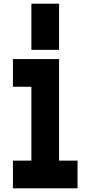

<svg xmlns="http://www.w3.org/2000/svg" viewBox="-20 -1020 490 1040"><path d="M50 0H400V-150H300V-700H50V-550H150V-150H50ZM150 -750H300V-1000H150Z"/></svg>

Font: LS-VG5000 Bold
Style: Regular
Weight: 400
Designer: Justin Bihan, 2021
Foundry: Justin Bihan, 2021
Version: Version 1.000;Glyphs 3.1.2 (3151)